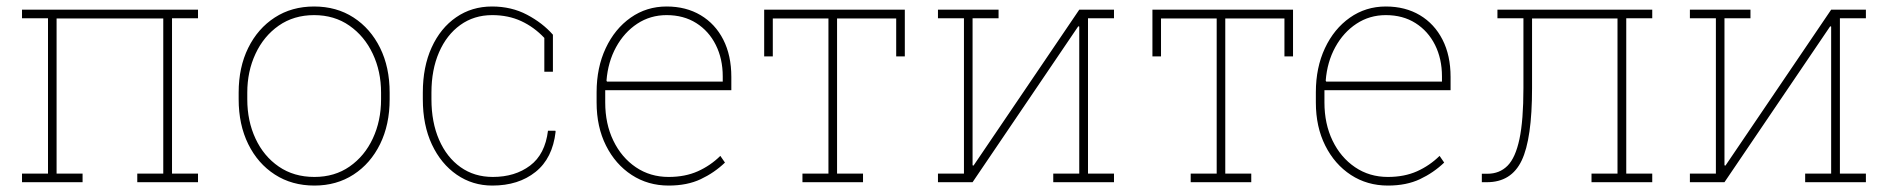

<svg xmlns="http://www.w3.org/2000/svg" viewBox="-20 -558 5808 588"><path d="M47.4 0V-26.4H127V-502H47.4V-528.3H586.4V-502H506.8V-26.4H586.4V0H400.4V-26.4H480V-501.5H153.3V-26.4H232.9V0Z M942.9 10.3Q874 10.3 821.8 -23.4Q769.5 -57.1 740.2 -116.7Q710.9 -176.3 710.9 -253.9V-274.4Q710.9 -352.1 740.2 -411.4Q769.5 -470.7 821.5 -504.4Q873.5 -538.1 941.9 -538.1Q1010.7 -538.1 1062.7 -504.4Q1114.7 -470.7 1144 -411.4Q1173.3 -352.1 1173.3 -274.4V-253.9Q1173.3 -176.3 1144 -116.7Q1114.7 -57.1 1062.7 -23.4Q1010.7 10.3 942.9 10.3ZM942.9 -16.1Q1004.9 -16.1 1050.8 -48.1Q1096.7 -80.1 1121.8 -134Q1147 -188 1147 -253.9V-274.4Q1147 -339.4 1121.6 -393.3Q1096.2 -447.3 1050 -479.5Q1003.9 -511.7 941.9 -511.7Q879.9 -511.7 833.7 -479.5Q787.6 -447.3 762.5 -393.3Q737.3 -339.4 737.3 -274.4V-253.9Q737.3 -187.5 762.5 -133.5Q787.6 -79.6 833.7 -47.9Q879.9 -16.1 942.9 -16.1Z M1487.8 10.3Q1427.2 10.3 1378.9 -22.9Q1330.6 -56.2 1302.7 -115.5Q1274.9 -174.8 1274.9 -253.9V-274.4Q1274.9 -353.5 1302 -412.8Q1329.1 -472.2 1377 -505.1Q1424.8 -538.1 1486.8 -538.1Q1546.4 -538.1 1594 -512.9Q1641.6 -487.8 1673.3 -451.7V-338.4H1647V-441.9Q1615.7 -475.1 1576.2 -493.4Q1536.6 -511.7 1487.3 -511.7Q1431.6 -511.7 1389.6 -481.4Q1347.7 -451.2 1324.5 -397.7Q1301.3 -344.2 1301.3 -274.4V-253.9Q1301.3 -183.6 1324.7 -129.9Q1348.1 -76.2 1390.4 -46.1Q1432.6 -16.1 1489.3 -16.1Q1557.1 -16.1 1603.3 -50.8Q1649.4 -85.4 1658.2 -157.7H1680.7L1681.6 -154.8Q1672.4 -73.2 1620.1 -31.5Q1567.9 10.3 1487.8 10.3Z M2027.8 10.3Q1964.4 10.3 1914.6 -22.2Q1864.7 -54.7 1835.9 -112.1Q1807.1 -169.4 1807.1 -244.1V-275.4Q1807.1 -351.1 1835 -410.4Q1862.8 -469.7 1911.4 -503.9Q1960 -538.1 2021.5 -538.1Q2081.1 -538.1 2125.7 -511.5Q2170.4 -484.9 2195.1 -436.5Q2219.7 -388.2 2219.7 -322.3V-281.7H1833.5V-244.1Q1833.5 -178.7 1858.4 -127.2Q1883.3 -75.7 1927.2 -45.9Q1971.2 -16.1 2027.8 -16.1Q2078.1 -16.1 2116.9 -33.4Q2155.8 -50.8 2186 -80.6L2200.2 -60.1Q2167.5 -28.8 2126 -9.3Q2084.5 10.3 2027.8 10.3ZM1838.9 -308.1H2193.4V-324.2Q2193.4 -377.9 2172.1 -420.4Q2150.9 -462.9 2112.3 -487.3Q2073.7 -511.7 2021.5 -511.7Q1971.7 -511.7 1931.6 -485.4Q1891.6 -459 1866.7 -413.6Q1841.8 -368.2 1837.4 -311Z M2437.5 0V-26.4H2517.1V-501.5H2346.7V-385.3H2320.3V-528.3H2751V-385.3H2724.6V-501.5H2543.5V-26.4H2623V0Z M2852.5 0V-26.4H2932.1V-502H2852.5V-528.3H3038.1V-502H2958.5V-51.8L2961.4 -50.8L3285.2 -528.3H3391.6V-502H3312V-26.4H3391.6V0H3205.6V-26.4H3285.2V-476.6L3282.2 -477.5L2958.5 0Z M3626.5 0V-26.4H3706.1V-501.5H3535.6V-385.3H3509.3V-528.3H3939.9V-385.3H3913.6V-501.5H3732.4V-26.4H3812V0Z M4230.5 10.3Q4167 10.3 4117.2 -22.2Q4067.4 -54.7 4038.6 -112.1Q4009.8 -169.4 4009.8 -244.1V-275.4Q4009.8 -351.1 4037.6 -410.4Q4065.4 -469.7 4114 -503.9Q4162.6 -538.1 4224.1 -538.1Q4283.7 -538.1 4328.4 -511.5Q4373 -484.9 4397.7 -436.5Q4422.4 -388.2 4422.4 -322.3V-281.7H4036.1V-244.1Q4036.1 -178.7 4061 -127.2Q4085.9 -75.7 4129.9 -45.9Q4173.8 -16.1 4230.5 -16.1Q4280.8 -16.1 4319.6 -33.4Q4358.4 -50.8 4388.7 -80.6L4402.8 -60.1Q4370.1 -28.8 4328.6 -9.3Q4287.1 10.3 4230.5 10.3ZM4041.5 -308.1H4396V-324.2Q4396 -377.9 4374.8 -420.4Q4353.5 -462.9 4314.9 -487.3Q4276.4 -511.7 4224.1 -511.7Q4174.3 -511.7 4134.3 -485.4Q4094.2 -459 4069.3 -413.6Q4044.4 -368.2 4040 -311Z M4518.1 0V-25.9H4535.2Q4572.3 -25.9 4596.7 -50.3Q4621.1 -74.7 4633.3 -132.1Q4645.5 -189.5 4645.5 -288.1V-502H4565.9V-528.3H5040V-502H4960.4V-26.4H5040V0H4854V-26.4H4933.6V-501.5H4671.9V-288.1Q4671.9 -132.8 4640.1 -66.4Q4608.4 0 4533.7 0Z M5155.3 0V-26.4H5234.9V-502H5155.3V-528.3H5340.8V-502H5261.2V-51.8L5264.2 -50.8L5587.9 -528.3H5694.3V-502H5614.7V-26.4H5694.3V0H5508.3V-26.4H5587.9V-476.6L5585 -477.5L5261.2 0Z"/></svg>

Font: Roboto Slab Thin
Style: Regular
Weight: 100
Designer: Google
Version: Version 2.000; ttfautohint (v1.8.1.43-b0c9)